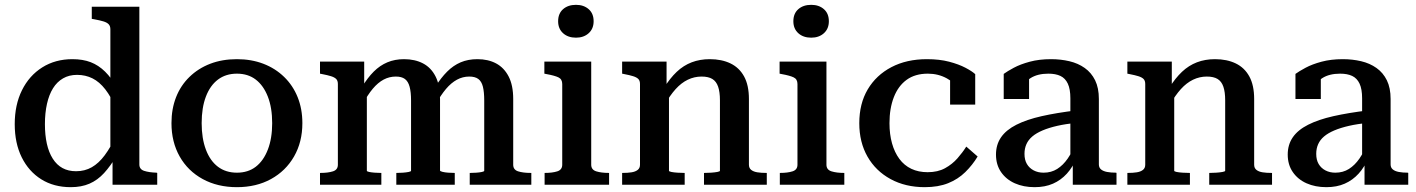

<svg xmlns="http://www.w3.org/2000/svg" viewBox="-20 -765 5863 795"><path d="M557 -84Q557 -64 577 -57.5Q597 -51 628 -50L631 -49V0H446V-115L437 -113V-644Q437 -657 430 -664.5Q423 -672 408 -676.5Q393 -681 371 -685L360 -687V-737H557ZM280 -520Q323 -520 355.5 -507.5Q388 -495 415 -468.5Q442 -442 465 -400L461 -316Q440 -364 416 -395Q392 -426 363 -440.5Q334 -455 299 -455Q266 -455 241 -440.5Q216 -426 199.5 -399.5Q183 -373 174.5 -335Q166 -297 166 -251Q166 -206 174 -170Q182 -134 198.5 -108Q215 -82 239 -69Q263 -56 295 -56Q331 -56 360 -72.5Q389 -89 413.5 -122Q438 -155 461 -203L464 -122Q438 -78 411 -48.5Q384 -19 350.5 -4.5Q317 10 273 10Q203 10 151 -22.5Q99 -55 70 -113.5Q41 -172 41 -251Q41 -331 71 -391.5Q101 -452 155 -486Q209 -520 280 -520Z M1232 -255Q1232 -177 1197.5 -117Q1163 -57 1102 -23.5Q1041 10 961 10Q881 10 819.5 -23.5Q758 -57 724 -117Q690 -177 690 -255Q690 -314 709 -362.5Q728 -411 764.5 -446.5Q801 -482 850.5 -501Q900 -520 961 -520Q1021 -520 1070.5 -501Q1120 -482 1156.5 -446.5Q1193 -411 1212.5 -362.5Q1232 -314 1232 -255ZM815 -255Q815 -192 832.5 -145.5Q850 -99 882.5 -74.5Q915 -50 961 -50Q1007 -50 1039 -74.5Q1071 -99 1089 -145.5Q1107 -192 1107 -255Q1107 -319 1089 -365Q1071 -411 1039 -435.5Q1007 -460 961 -460Q915 -460 882.5 -435.5Q850 -411 832.5 -365Q815 -319 815 -255Z M1305 0V-49H1307Q1338 -49 1358.5 -55.5Q1379 -62 1379 -83V-417Q1379 -431 1372 -438Q1365 -445 1350.5 -449.5Q1336 -454 1315 -458L1305 -460V-510H1488V-403L1499 -397V-58Q1499 -55 1508.5 -53Q1518 -51 1532 -50Q1546 -49 1557 -49H1559V0ZM1863 0H1621V-49H1623Q1635 -49 1648.5 -50Q1662 -51 1672 -53Q1682 -55 1682 -58V-349Q1682 -384 1676 -406Q1670 -428 1656.5 -438Q1643 -448 1619 -448Q1592 -448 1568.5 -435.5Q1545 -423 1523.5 -397.5Q1502 -372 1481 -332L1479 -405Q1502 -443 1527.5 -468.5Q1553 -494 1584 -507Q1615 -520 1653 -520Q1698 -520 1731.5 -502.5Q1765 -485 1783.5 -448.5Q1802 -412 1802 -355V-59Q1802 -56 1812 -53.5Q1822 -51 1836 -50Q1850 -49 1862 -49H1863ZM2180 0H1925V-49H1928Q1940 -49 1953 -50Q1966 -51 1975.5 -53Q1985 -55 1985 -58V-349Q1985 -384 1979.5 -406Q1974 -428 1960.5 -438Q1947 -448 1923 -448Q1896 -448 1872 -435Q1848 -422 1826.5 -396.5Q1805 -371 1784 -333L1782 -405Q1806 -443 1831.5 -468.5Q1857 -494 1887.5 -507Q1918 -520 1957 -520Q2001 -520 2034 -502.5Q2067 -485 2086 -448.5Q2105 -412 2105 -355V-83Q2105 -62 2125.5 -55.5Q2146 -49 2178 -49H2180Z M2365 -609Q2332 -609 2311.5 -627.5Q2291 -646 2291 -677Q2291 -709 2311.5 -727Q2332 -745 2365 -745Q2397 -745 2417.5 -727Q2438 -709 2438 -677Q2438 -646 2417.5 -627.5Q2397 -609 2365 -609ZM2428 -510V-83Q2428 -62 2449 -55.5Q2470 -49 2501 -49H2502V0H2235V-49H2236Q2267 -49 2287.5 -55.5Q2308 -62 2308 -83V-417Q2308 -437 2292.5 -444.5Q2277 -452 2244 -458L2234 -460V-510Z M2556 0V-49H2558Q2579 -49 2595 -51.5Q2611 -54 2620.5 -61.5Q2630 -69 2630 -83V-417Q2630 -431 2623 -438Q2616 -445 2601.5 -449.5Q2587 -454 2566 -458L2556 -460V-510H2740V-403L2750 -396V-58Q2750 -55 2760 -53Q2770 -51 2785 -50Q2800 -49 2813 -49H2815V0ZM3155 0H2895V-49H2897Q2909 -49 2924 -50Q2939 -51 2950 -53Q2961 -55 2961 -58V-350Q2961 -384 2953.5 -406Q2946 -428 2929.5 -438Q2913 -448 2885 -448Q2855 -448 2828 -435Q2801 -422 2777.5 -396Q2754 -370 2732 -331L2730 -402Q2754 -441 2782 -467.5Q2810 -494 2844 -507Q2878 -520 2919 -520Q2968 -520 3004.5 -502.5Q3041 -485 3061 -448.5Q3081 -412 3081 -355V-83Q3081 -69 3090.5 -61.5Q3100 -54 3116 -51.5Q3132 -49 3153 -49H3155Z M3339 -609Q3306 -609 3285.5 -627.5Q3265 -646 3265 -677Q3265 -709 3285.5 -727Q3306 -745 3339 -745Q3371 -745 3391.5 -727Q3412 -709 3412 -677Q3412 -646 3391.5 -627.5Q3371 -609 3339 -609ZM3402 -510V-83Q3402 -62 3423 -55.5Q3444 -49 3475 -49H3476V0H3209V-49H3210Q3241 -49 3261.5 -55.5Q3282 -62 3282 -83V-417Q3282 -437 3266.5 -444.5Q3251 -452 3218 -458L3208 -460V-510Z M3821 -52Q3863 -52 3893 -68.5Q3923 -85 3944.5 -109.5Q3966 -134 3981 -158L4028 -117Q4007 -82 3977 -52.5Q3947 -23 3906 -6.5Q3865 10 3809 10Q3729 10 3667.5 -23.5Q3606 -57 3572 -116.5Q3538 -176 3538 -255Q3538 -336 3573 -395Q3608 -454 3671 -487Q3734 -520 3818 -520Q3870 -520 3910 -509.5Q3950 -499 3977.5 -484.5Q4005 -470 4018 -458V-332H3914V-451Q3925 -449 3933.5 -444Q3942 -439 3947.5 -431Q3953 -423 3954.5 -413Q3956 -403 3952 -393Q3936 -421 3900.5 -440.5Q3865 -460 3822 -460Q3769 -460 3734 -434.5Q3699 -409 3681 -362.5Q3663 -316 3663 -255Q3663 -209 3673.5 -171.5Q3684 -134 3704 -107Q3724 -80 3753.5 -66Q3783 -52 3821 -52Z M4438 -308 4437 -256Q4393 -252 4358 -244Q4323 -236 4297 -225Q4271 -214 4254.5 -200Q4238 -186 4230 -168Q4222 -150 4222 -128Q4222 -103 4232 -86Q4242 -69 4260 -59.5Q4278 -50 4301 -50Q4333 -50 4357.5 -65.5Q4382 -81 4401 -108.5Q4420 -136 4434 -174L4437 -110Q4422 -73 4397.5 -46Q4373 -19 4340 -4.5Q4307 10 4264 10Q4218 10 4182 -6Q4146 -22 4125 -52.5Q4104 -83 4104 -125Q4104 -166 4125 -196.5Q4146 -227 4188.5 -248.5Q4231 -270 4293 -284Q4355 -298 4438 -308ZM4422 0V-103L4412 -104V-358Q4412 -396 4401.5 -418.5Q4391 -441 4371 -450.5Q4351 -460 4321 -460Q4276 -460 4247 -441.5Q4218 -423 4200 -397Q4197 -409 4198.5 -419Q4200 -429 4206 -437Q4212 -445 4221 -451Q4230 -457 4241 -460V-355H4136V-459Q4151 -470 4178 -484.5Q4205 -499 4244 -509.5Q4283 -520 4332 -520Q4372 -520 4408 -511.5Q4444 -503 4471.5 -483.5Q4499 -464 4514.5 -432.5Q4530 -401 4530 -355V-84Q4530 -71 4539 -63.5Q4548 -56 4564 -53Q4580 -50 4601 -50L4603 -49V0Z M4648 0V-49H4650Q4671 -49 4687 -51.5Q4703 -54 4712.5 -61.5Q4722 -69 4722 -83V-417Q4722 -431 4715 -438Q4708 -445 4693.5 -449.5Q4679 -454 4658 -458L4648 -460V-510H4832V-403L4842 -396V-58Q4842 -55 4852 -53Q4862 -51 4877 -50Q4892 -49 4905 -49H4907V0ZM5247 0H4987V-49H4989Q5001 -49 5016 -50Q5031 -51 5042 -53Q5053 -55 5053 -58V-350Q5053 -384 5045.5 -406Q5038 -428 5021.5 -438Q5005 -448 4977 -448Q4947 -448 4920 -435Q4893 -422 4869.5 -396Q4846 -370 4824 -331L4822 -402Q4846 -441 4874 -467.5Q4902 -494 4936 -507Q4970 -520 5011 -520Q5060 -520 5096.5 -502.5Q5133 -485 5153 -448.5Q5173 -412 5173 -355V-83Q5173 -69 5182.5 -61.5Q5192 -54 5208 -51.5Q5224 -49 5245 -49H5247Z M5646 -308 5645 -256Q5601 -252 5566 -244Q5531 -236 5505 -225Q5479 -214 5462.5 -200Q5446 -186 5438 -168Q5430 -150 5430 -128Q5430 -103 5440 -86Q5450 -69 5468 -59.5Q5486 -50 5509 -50Q5541 -50 5565.5 -65.5Q5590 -81 5609 -108.5Q5628 -136 5642 -174L5645 -110Q5630 -73 5605.5 -46Q5581 -19 5548 -4.5Q5515 10 5472 10Q5426 10 5390 -6Q5354 -22 5333 -52.5Q5312 -83 5312 -125Q5312 -166 5333 -196.5Q5354 -227 5396.5 -248.5Q5439 -270 5501 -284Q5563 -298 5646 -308ZM5630 0V-103L5620 -104V-358Q5620 -396 5609.5 -418.5Q5599 -441 5579 -450.5Q5559 -460 5529 -460Q5484 -460 5455 -441.5Q5426 -423 5408 -397Q5405 -409 5406.5 -419Q5408 -429 5414 -437Q5420 -445 5429 -451Q5438 -457 5449 -460V-355H5344V-459Q5359 -470 5386 -484.5Q5413 -499 5452 -509.5Q5491 -520 5540 -520Q5580 -520 5616 -511.5Q5652 -503 5679.5 -483.5Q5707 -464 5722.5 -432.5Q5738 -401 5738 -355V-84Q5738 -71 5747 -63.5Q5756 -56 5772 -53Q5788 -50 5809 -50L5811 -49V0Z"/></svg>

Font: Roboto Serif 36pt Medium
Style: Regular
Weight: 500
Designer: Greg Gazdowicz
Foundry: Commercial Type
Version: Version 1.008